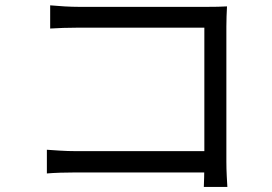

<svg xmlns="http://www.w3.org/2000/svg" viewBox="-20 -706 1040 734"><path d="M171.8 -685.6Q196.9 -683.2 227.1 -681.5Q257.3 -679.8 281.2 -679.8H773.5Q792 -679.8 812.6 -680.2Q833.1 -680.6 847.8 -681.6Q846.8 -664.8 846.1 -643.4Q845.4 -622 845.4 -604.4V-87.8Q845.4 -61 846.9 -31.8Q848.4 -2.7 849.2 8.7H759.2Q759.6 -2.7 760.4 -27.5Q761.2 -52.4 761.2 -79.2V-600.3H281.8Q253.9 -600.3 221.6 -599.3Q189.3 -598.3 171.8 -596.9ZM159.2 -133.5Q178.4 -132.2 208.8 -130.2Q239.1 -128.2 269.8 -128.2H806.1V-46.8H272.4Q242 -46.8 210.7 -45.8Q179.5 -44.7 159.2 -42.9Z"/></svg>

Font: Noto Sans TC Thin
Style: Regular
Weight: 100
Designer: Ryoko NISHIZUKA 西塚涼子 (kana, bopomofo & ideographs); Paul D. Hunt (Latin, Greek & Cyrillic); Sandoll Communications 산돌커뮤니
Foundry: Adobe
Version: Version 2.004-H2;hotconv 1.0.118;makeotfexe 2.5.65603